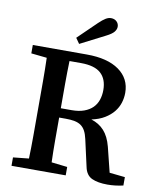

<svg xmlns="http://www.w3.org/2000/svg" viewBox="-95 -952 851 1036"><g transform="rotate(10 330.5 -434.0)"><path d="M306 -352Q345 -352 373.5 -362.5Q402 -373 420 -391Q438 -409 446.5 -434Q455 -459 455 -488Q455 -548 420.5 -579.5Q386 -611 311 -611H248Q246 -548 246 -484.5Q246 -421 246 -352ZM651 -46V0Q607 10 565 10Q512 10 479.5 -5Q447 -20 438 -64L405 -211Q399 -238 389.5 -255.5Q380 -273 365.5 -283Q351 -293 330.5 -297Q310 -301 283 -301H246Q246 -238 246 -177Q246 -116 248 -56L335 -46V0H38V-46L124 -55Q126 -118 126 -181.5Q126 -245 126 -310V-352Q126 -416 126 -479.5Q126 -543 124 -607L38 -616V-662H334Q448 -662 511 -617Q574 -572 574 -494Q574 -466 565.5 -439Q557 -412 538.5 -389Q520 -366 490.5 -348Q461 -330 419 -321Q462 -308 490 -277Q518 -246 532 -192L566 -55ZM363 -839Q385 -860 400 -869Q415 -878 429 -878Q448 -878 460 -866.5Q472 -855 472 -838Q472 -824 461 -810Q450 -796 418 -780L283 -711L262 -741Z"/></g></svg>

Font: Source Serif Pro Semibold
Style: Regular
Weight: 600
Designer: Frank Grießhammer
Foundry: Adobe Systems Incorporated
Version: Version 1.014;PS Version 1.0;hotconv 1.0.73;makeotf.lib2.5.5